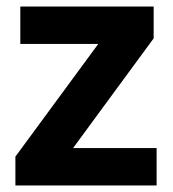

<svg xmlns="http://www.w3.org/2000/svg" viewBox="-20 -659 528 586"><path d="M458 -93V-207H203L449 -542V-639H42V-525H280L27 -181V-93Z"/></svg>

Font: Noto Sans Kannada UI
Style: Bold
Weight: 700
Designer: Jelle Bosma - Monotype Design Team
Foundry: Monotype Imaging Inc.
Version: Version 2.005